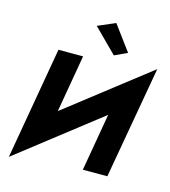

<svg xmlns="http://www.w3.org/2000/svg" viewBox="-141 -1072 1085 1227"><g transform="rotate(15 402.0 -459.0)"><path d="M757 -521 804 -744 79 -180 33 43ZM325 -700H162L33 43L226 -127ZM804 -744 609 -568 511 0H673ZM359 -911 513 -757 597 -796 475 -961Z"/></g></svg>

Font: Jost
Style: Bold Italic
Weight: 700
Italic angle: -5°
Version: Version 3.710